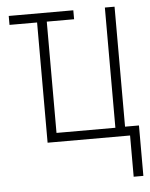

<svg xmlns="http://www.w3.org/2000/svg" viewBox="-51 -562 601 770"><g transform="rotate(-5 250.0 -177.0)"><path d="M456 166V0H124V-484H13V-520H273V-484H163V-36H400V-520H439V-37H495V166Z"/></g></svg>

Font: Iosevka Term Curly Extralight
Style: Regular
Weight: 200
Designer: Belleve Invis
Foundry: Belleve Invis
Version: Version 32.3.0